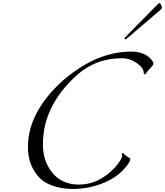

<svg xmlns="http://www.w3.org/2000/svg" viewBox="-20 -1226 1087 1266"><path d="M818 -993 1004 -1182Q1028 -1206 1032 -1206Q1036 -1206 1041.5 -1195Q1047 -1184 1047 -1179Q1047 -1167 1037 -1160L826 -980Q813 -967 806 -967Q801 -967 801 -972Q801 -976 818 -993ZM944 -744Q939 -736 934 -736Q928 -736 928 -744Q928 -778 882 -810Q836 -842 784 -842Q609 -842 484 -728Q263 -527 263 -275Q263 -173 315 -100Q380 -9 500 -9Q586 -9 658.5 -55.5Q731 -102 773 -168Q786 -188 786 -199Q786 -204 784.5 -207.5Q783 -211 783 -213Q783 -217 788 -217Q790 -217 791.5 -215.5Q793 -214 798.5 -209Q804 -204 811 -199Q816 -195 822 -191.5Q828 -188 831.5 -186Q835 -184 837 -181.5Q839 -179 839 -176Q839 -164 822 -141Q768 -65 669 -22.5Q570 20 460 20Q388 20 325.5 -2Q263 -24 226 -70Q164 -148 164 -255Q164 -393 244.5 -520.5Q325 -648 460 -747Q649 -886 848 -886Q877 -886 902.5 -879Q928 -872 944 -862Q960 -852 971 -840.5Q982 -829 987 -820.5Q992 -812 992 -808Q992 -798 971.5 -777Q951 -756 944 -744Z"/></svg>

Font: Miama Nueva
Style: Medium
Weight: 400
Italic angle: -28°
Version: Version 1.0